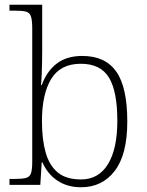

<svg xmlns="http://www.w3.org/2000/svg" viewBox="-20 -780 619 810"><path d="M322 10Q265 10 223 -17.5Q181 -45 159 -95H156L150 0H20V-25H38Q72 -25 88.5 -29Q105 -33 110.5 -48.5Q116 -64 116 -98V-659Q116 -695 110.5 -711Q105 -727 89.5 -731Q74 -735 46 -735H20V-760H158V-563Q158 -545 157.5 -519Q157 -493 156 -467Q155 -441 153 -421H156Q177 -479 219 -511.5Q261 -544 327 -544Q424 -544 470.5 -478Q517 -412 517 -267Q517 -128 464 -59Q411 10 322 10ZM322 -23Q396 -23 435.5 -87.5Q475 -152 475 -270Q475 -395 439.5 -453Q404 -511 321 -511Q235 -511 196 -447Q157 -383 157 -269Q157 -192 172.5 -137Q188 -82 223.5 -52.5Q259 -23 322 -23Z"/></svg>

Font: Noto Serif Gujarati ExtraLight
Style: Regular
Weight: 250
Version: Version 2.102